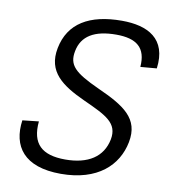

<svg xmlns="http://www.w3.org/2000/svg" viewBox="-84 -814 791 897"><g transform="rotate(10 311.5 -365.0)"><path d="M544 -544.5 621 -551C640 -695 544.5 -742 422.5 -742C268.5 -742 172 -685 148.5 -564C126 -448.5 203 -395 313 -344.5C423 -294.5 482.5 -267 467 -186.5C450 -102 382 -57.5 273 -57.5C162.5 -57.5 111 -104 121.5 -211.5L44.5 -203C27 -78.5 89 12 264.5 12C439 12 530.5 -76.5 552.5 -188.5C575.5 -305 496 -353.5 368.5 -411C250.5 -465 217.5 -496 231 -564.5C245 -638 304.5 -673.5 407.5 -673.5C504 -673.5 551.5 -636.5 544 -544.5Z"/></g></svg>

Font: Monaspace Neon Light
Style: Italic
Weight: 300
Italic angle: -11°
Designer: Riley Cran & the Lettermatic Team
Foundry: Lettermatic
Version: Version 1.200 (Monaspace Neon)